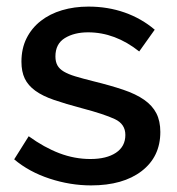

<svg xmlns="http://www.w3.org/2000/svg" viewBox="-20 -552 536 582"><path d="M256 10Q193 10 130.5 -10.5Q68 -31 23 -69L67 -139Q114 -105 160 -87.5Q206 -70 254 -70Q303 -70 331.5 -89Q360 -108 360 -143Q360 -176 328 -191Q296 -206 228 -224Q179 -237 144 -249Q109 -261 87 -277Q65 -293 55 -314Q45 -335 45 -365Q45 -405 60.5 -436Q76 -467 103.5 -488.5Q131 -510 168 -521Q205 -532 248 -532Q307 -532 358 -514Q409 -496 449 -462L402 -396Q329 -454 247 -454Q205 -454 176.5 -436.5Q148 -419 148 -381Q148 -365 154 -354Q160 -343 173.5 -335Q187 -327 208.5 -320.5Q230 -314 262 -306Q315 -293 353.5 -280Q392 -267 417 -249.5Q442 -232 454 -208.5Q466 -185 466 -152Q466 -77 409.5 -33.5Q353 10 256 10Z"/></svg>

Font: Oxford Sans SemiBold
Style: Regular
Weight: 600
Designer: Matt McInerney, Pablo Impallari, Rodrigo Fuenzalida
Foundry: Matt McInerney, Pablo Impallari, Rodrigo Fuenzalida
Version: Version 3.000g; ttfautohint (v1.5) -l 8 -r 28 -G 28 -x 14 -D